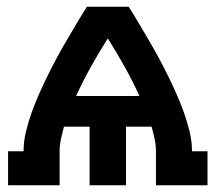

<svg xmlns="http://www.w3.org/2000/svg" viewBox="-20 -550 640 570"><path d="M4 0V-101H50Q50 -130 57 -159Q64 -188 74 -216Q84 -244 96 -271Q108 -298 121 -324.5Q134 -351 148 -377Q162 -403 177 -428.5Q192 -454 207 -479.5Q222 -505 238 -530H362Q378 -505 393 -479.5Q408 -454 423 -428.5Q438 -403 452 -377Q466 -351 479 -324.5Q492 -298 504 -271Q516 -244 526 -216Q536 -188 543 -159Q550 -130 550 -101H596V0H443V-101Q443 -119 439 -137.5Q435 -156 430 -174H354V0H246V-174H170Q165 -156 161 -137.5Q157 -119 157 -101V0ZM394 -265Q374 -309 350 -352Q326 -395 300 -436Q274 -395 250 -352Q226 -309 206 -265Z"/></svg>

Font: Iosevka Curly Slab Extended
Style: Bold
Weight: 700
Width: 7
Monospace: yes
Designer: Belleve Invis
Foundry: Belleve Invis
Version: Version 11.1.0; ttfautohint (v1.8.3)